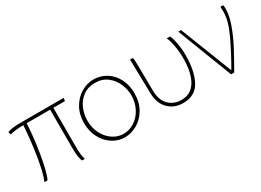

<svg xmlns="http://www.w3.org/2000/svg" viewBox="-23 -935 1896 1394"><g transform="rotate(-30 925.0 -237.5)"><path d="M397 -131Q397 -73 400.5 -47.5Q404 -22 410 -9H385Q379 -28 374.5 -51Q370 -74 370 -127V-444H173Q169 -340 146 -201Q123 -62 97 -9H71Q97 -68 117.5 -197.5Q138 -327 145 -444Q112 -444 79.5 -440Q47 -436 32 -431L26 -455Q63 -469 133 -469H498L494 -444H397Z M742 2Q686 2 638 -29Q590 -60 562 -114Q534 -168 534 -235Q534 -308 565.5 -363Q597 -418 647 -447.5Q697 -477 750 -477Q808 -477 856.5 -447Q905 -417 932.5 -363.5Q960 -310 960 -243Q960 -164 926.5 -108.5Q893 -53 843 -25.5Q793 2 743 2ZM746 -25Q796 -25 839 -53.5Q882 -82 907.5 -131.5Q933 -181 933 -241Q933 -288 912.5 -336.5Q892 -385 850 -417.5Q808 -450 748 -450Q689 -450 647.5 -419.5Q606 -389 585 -340.5Q564 -292 564 -238Q564 -180 588.5 -131Q613 -82 655 -53.5Q697 -25 745 -25Z M1389 -469Q1401 -449 1410.5 -398Q1420 -347 1420 -296Q1420 -164 1377 -83Q1334 -2 1232 -2Q1157 -2 1109 -51Q1061 -100 1060 -185L1054 -469H1077Q1083 -460 1083 -390L1085 -197Q1085 -112 1127 -70Q1169 -28 1233 -28Q1312 -28 1353 -95.5Q1394 -163 1394 -288Q1394 -346 1383 -399Q1372 -452 1361 -469Z M1482 -469 1651 -37H1654Q1716 -144 1765.5 -249.5Q1815 -355 1815 -427Q1815 -463 1814 -473H1837Q1840 -464 1840 -443Q1840 -384 1813.5 -311Q1787 -238 1752 -171.5Q1717 -105 1662 -9H1636L1459 -469Z"/></g></svg>

Font: LINE Seed Sans KR Thin
Style: Regular
Weight: 250
Designer: LINE BX Design & Sandoll Inc & Dalton Maag Ltd
Foundry: Sandoll Inc.
Version: Version 1.000